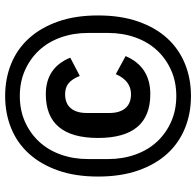

<svg xmlns="http://www.w3.org/2000/svg" viewBox="-28 -722 762 746"><g transform="rotate(-90 353.0 -349.0)"><path d="M353 12Q285 12 227.5 -11.5Q170 -35 128.5 -80.5Q87 -126 63.5 -193.5Q40 -261 40 -349Q40 -437 63.5 -504Q87 -571 128.5 -617Q170 -663 227.5 -686.5Q285 -710 353 -710Q421 -710 478.5 -686.5Q536 -663 577.5 -617Q619 -571 642.5 -504Q666 -437 666 -349Q666 -261 642.5 -193.5Q619 -126 577.5 -80.5Q536 -35 478.5 -11.5Q421 12 353 12ZM353 -45Q408 -45 453 -65Q498 -85 530.5 -120Q563 -155 580.5 -204Q598 -253 598 -310V-388Q598 -445 580.5 -494Q563 -543 530.5 -578Q498 -613 453 -633Q408 -653 353 -653Q298 -653 253 -633Q208 -613 175.5 -578Q143 -543 125.5 -494Q108 -445 108 -388V-310Q108 -253 125.5 -204Q143 -155 175.5 -120Q208 -85 253 -65Q298 -45 353 -45ZM360 -146Q190 -146 190 -349Q190 -552 360 -552Q463 -552 502 -457L431 -420Q419 -450 402.5 -463.5Q386 -477 360 -477Q324 -477 305.5 -455Q287 -433 287 -393V-305Q287 -265 305.5 -243Q324 -221 360 -221Q412 -221 438 -280L508 -242Q467 -146 360 -146Z"/></g></svg>

Font: IBM Plex Sans Condensed Medium
Style: Regular
Weight: 500
Width: 3
Designer: Mike Abbink, Paul van der Laan, Pieter van Rosmalen
Foundry: Bold Monday
Version: Version 1.3